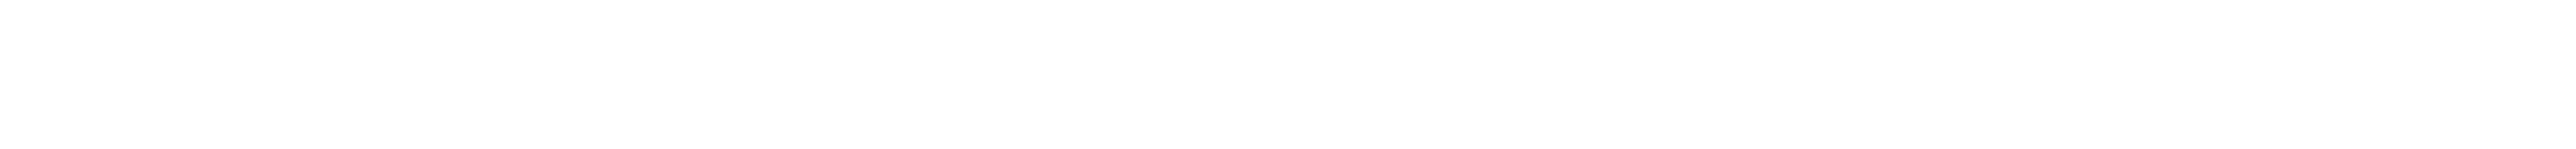

<svg xmlns="http://www.w3.org/2000/svg" viewBox="-20 -52 692 40"><path d="M62 -32Z"/></svg>

Font: Tape
Style: It
Weight: 500
Foundry: Cannot Into Space Fonts
Version: Version 0.97